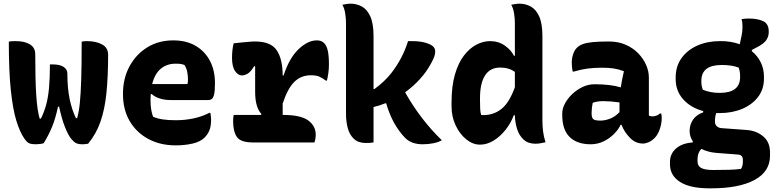

<svg xmlns="http://www.w3.org/2000/svg" viewBox="-20 -776 4240 1046"><path d="M252 -425H269Q306 -425 326.5 -411.5Q347 -398 347 -375Q347 -296 359.5 -236Q372 -176 394 -132H400Q410 -166 415 -215.5Q420 -265 422.5 -344.5Q425 -424 425 -549Q437 -552 453 -552Q503 -552 536 -534Q569 -516 569 -478Q569 -360 560 -270.5Q551 -181 527.5 -113.5Q504 -46 460 7Q451 9 441.5 9.5Q432 10 424 10Q408 10 396 4.5Q384 -1 370 -17Q353 -37 335 -81Q317 -125 302 -195H296Q283 -133 264.5 -87Q246 -41 218 4Q210 7 198 8.5Q186 10 174 10Q153 10 140 5Q127 0 112 -22Q88 -57 69 -118.5Q50 -180 39 -284Q28 -388 28 -549Q36 -551 45 -551.5Q54 -552 65 -552Q115 -552 143.5 -534Q172 -516 172 -481Q172 -339 177.5 -256.5Q183 -174 196 -130H203Q220 -164 231 -203.5Q242 -243 247 -296.5Q252 -350 252 -425Z M924 -556Q995 -556 1045.5 -526.5Q1096 -497 1123.5 -445Q1151 -393 1151 -325V-320Q1151 -279 1146 -260Q1141 -241 1133 -236Q1125 -231 1116 -231H908Q875 -231 848.5 -240Q822 -249 806 -264L801 -262Q800 -249 800 -234V-231Q800 -203 803.5 -180.5Q807 -158 814 -140Q837 -130 866.5 -125.5Q896 -121 939 -121Q986 -121 1032.5 -130.5Q1079 -140 1120 -161H1126Q1128 -151 1129 -141.5Q1130 -132 1130 -123Q1130 -89 1121 -66.5Q1112 -44 1095 -27Q1071 -3 1028 6.5Q985 16 938 16Q853 16 788 -19Q723 -54 686.5 -116.5Q650 -179 650 -263V-266Q650 -348 685 -413.5Q720 -479 781.5 -517.5Q843 -556 924 -556ZM936 -429Q889 -429 856 -401.5Q823 -374 809 -318H1001Q1003 -324 1003.5 -331.5Q1004 -339 1004 -344Q1004 -364 1000 -384.5Q996 -405 985 -422Q974 -426 964.5 -427.5Q955 -429 936 -429Z M1253 -150H1402L1404 -155Q1370 -192 1370 -275V-414L1365 -416Q1345 -383 1328 -374Q1311 -365 1298 -365Q1278 -365 1261 -388.5Q1244 -412 1244 -462Q1244 -483 1246.5 -504.5Q1249 -526 1253 -540Q1267 -542 1289 -544Q1311 -546 1333 -548Q1355 -550 1370 -550Q1456 -550 1488 -501.5Q1520 -453 1520 -365H1525Q1556 -460 1606.5 -508Q1657 -556 1706 -556Q1731 -556 1745 -542Q1759 -529 1765.5 -501Q1772 -473 1772 -426Q1772 -401 1769 -379Q1766 -357 1761 -337H1755Q1737 -351 1719.5 -358.5Q1702 -366 1674 -366Q1620 -366 1583.5 -330Q1547 -294 1520 -212V-150Q1618 -150 1659 -120Q1700 -90 1700 -43Q1700 -20 1693 0H1357Q1291 0 1270.5 -30Q1250 -60 1250 -116Q1250 -134 1253 -150Z M2015 0Q2002 2 1993 2.5Q1984 3 1973 3Q1932 3 1908 -19.5Q1884 -42 1874.5 -78.5Q1865 -115 1865 -155V-651Q1865 -676 1860.5 -704Q1856 -732 1845 -750Q1856 -752 1867.5 -754Q1879 -756 1890 -756Q1923 -756 1951.5 -740.5Q1980 -725 1997.5 -686.5Q2015 -648 2015 -579V-291H2020Q2075 -331 2112 -378Q2174 -458 2203 -552H2227Q2279 -552 2315 -537.5Q2351 -523 2351 -497Q2351 -484 2346.5 -469.5Q2342 -455 2328 -430Q2304 -385 2267.5 -345Q2231 -305 2187 -273Q2271 -124 2387 -12Q2368 -1 2340.5 4.5Q2313 10 2283 10Q2222 10 2188 -24Q2171 -41 2155 -63Q2139 -85 2125 -110Q2112 -135 2102 -160Q2092 -185 2084 -213H2078Q2047 -200 2015 -193Z M2650 -552Q2696 -552 2730.5 -527.5Q2765 -503 2780 -472H2785V-651Q2785 -676 2780.5 -704Q2776 -732 2765 -750Q2776 -752 2787.5 -754Q2799 -756 2810 -756Q2843 -756 2871.5 -740.5Q2900 -725 2917.5 -686.5Q2935 -648 2935 -579V-120Q2935 -90 2938.5 -61Q2942 -32 2952 -1Q2937 2 2924.5 4.5Q2912 7 2897 7Q2857 7 2832.5 -15.5Q2808 -38 2797 -73.5Q2786 -109 2785 -148H2779Q2763 -105 2734 -68.5Q2705 -32 2669 -10Q2633 12 2595 12Q2556 12 2520.5 -16.5Q2485 -45 2462.5 -92.5Q2440 -140 2440 -196V-218Q2440 -307 2458.5 -370.5Q2477 -434 2508 -474Q2539 -514 2576 -533Q2613 -552 2650 -552ZM2601 -150Q2605 -149 2608 -149Q2611 -149 2614 -149Q2670 -149 2712.5 -183Q2755 -217 2785 -301V-384Q2753 -408 2705 -408Q2650 -408 2622.5 -365Q2595 -322 2595 -241V-230Q2595 -201 2596 -182.5Q2597 -164 2601 -150Z M3515 -354V-147Q3522 -142 3534 -142Q3544 -142 3555 -145.5Q3566 -149 3576 -158H3582Q3584 -151 3584.5 -146Q3585 -141 3585 -133Q3585 -103 3574.5 -72.5Q3564 -42 3547 -25Q3530 -8 3513.5 -1Q3497 6 3482 6Q3442 6 3411.5 -25.5Q3381 -57 3366 -96H3361Q3349 -70 3324.5 -45.5Q3300 -21 3267.5 -5.5Q3235 10 3198 10Q3124 10 3083.5 -29.5Q3043 -69 3043 -150V-158Q3043 -184 3057.5 -211.5Q3072 -239 3097 -263Q3122 -287 3153.5 -302Q3185 -317 3219 -317Q3306 -317 3362 -300Q3367 -336 3379 -388Q3350 -399 3323 -403Q3296 -407 3261 -407Q3215 -407 3181 -402.5Q3147 -398 3106 -386H3100Q3095 -408 3095 -435Q3095 -458 3102 -480Q3109 -502 3123 -516Q3135 -528 3154.5 -535.5Q3174 -543 3208 -546.5Q3242 -550 3297 -550Q3349 -550 3389.5 -532Q3430 -514 3458 -484.5Q3486 -455 3500.5 -421Q3515 -387 3515 -354ZM3203 -159Q3203 -135 3212 -127Q3221 -119 3251 -119Q3276 -119 3303.5 -129.5Q3331 -140 3355 -165V-218Q3306 -225 3266 -225Q3235 -225 3209 -216Q3203 -186 3203 -161Z M3902 -552Q3960 -553 4010 -535L4020 -581Q4025 -602 4025 -631Q4025 -642 4024 -652Q4023 -662 4020 -672Q4040 -675 4059 -675Q4108 -675 4138 -660.5Q4168 -646 4168 -605V-600Q4168 -578 4155 -558Q4142 -538 4103 -518L4076 -504V-497Q4107 -472 4124.5 -436.5Q4142 -401 4142 -358V-348Q4142 -290 4110 -248Q4078 -206 4023.5 -183Q3969 -160 3901 -160Q3891 -160 3882 -160Q3875 -141 3875 -113Q3875 -99 3884 -89.5Q3893 -80 3909 -78L4047 -68Q4101 -64 4138 -33Q4175 -2 4175 55V72Q4175 159 4090.5 204.5Q4006 250 3854 250H3845Q3739 250 3684.5 215Q3630 180 3630 119V106Q3630 62 3663 33Q3696 4 3754 0V-7Q3737 -32 3737 -63Q3737 -97 3755.5 -124Q3774 -151 3811 -164V-171Q3743 -189 3702 -235Q3661 -281 3661 -344V-354Q3661 -415 3693 -459.5Q3725 -504 3779.5 -528Q3834 -552 3902 -552ZM3912 -422Q3801 -422 3801 -336V-328Q3801 -308 3809 -287Q3829 -279 3851 -274.5Q3873 -270 3901 -270Q4012 -270 4012 -356V-364Q4012 -387 4004 -408Q3985 -415 3962.5 -418.5Q3940 -422 3912 -422ZM3863 150H3876Q3917 150 3952.5 149Q3988 148 4017 144Q4023 134 4025 125Q4027 116 4027 106V94Q4027 68 4000 66L3883 57Q3836 53 3801 35Q3780 56 3780 92V103Q3780 128 3800 139Q3820 150 3863 150Z"/></svg>

Font: Recursive Mn Csl St XBd
Style: Regular
Weight: 800
Monospace: yes
Version: Version 1.079;hotconv 1.0.112;makeotfexe 2.5.65598; ttfautoh